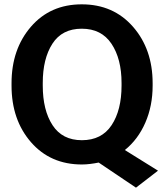

<svg xmlns="http://www.w3.org/2000/svg" viewBox="-20 -741 748 877"><path d="M677.2 -350.1Q677.2 -257.3 643.8 -180.7Q610.4 -104 550.3 -55.7L701.7 38.6L601.1 116.2L430.7 1.5Q411.6 5.4 392.3 7.8Q373 10.3 354 10.3Q210 10.3 121.3 -91.8Q32.7 -193.8 32.7 -350.1V-360.8Q32.7 -516.1 121.1 -618.7Q209.5 -721.2 353.5 -721.2Q498 -721.2 587.6 -618.7Q677.2 -516.1 677.2 -360.8ZM535.2 -361.8Q535.2 -472.2 489.3 -541Q443.4 -609.9 353.5 -609.9Q263.7 -609.9 219.5 -541.5Q175.3 -473.1 175.3 -361.8V-350.1Q175.3 -237.8 220 -169.2Q264.6 -100.6 354 -100.6Q444.3 -100.6 489.7 -169.2Q535.2 -237.8 535.2 -350.1Z"/></svg>

Font: Roboto Avanza Slab
Style: Bold
Weight: 700
Designer: Google
Version: Version 1.100263; 2013; ttfautohint (v0.94.20-1c74) -l 8 -r 